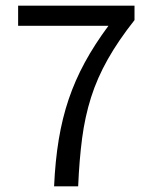

<svg xmlns="http://www.w3.org/2000/svg" viewBox="-20 -658 537 678"><path d="M171 0Q175 -90 187.5 -165.5Q200 -241 222.5 -307.5Q245 -374 279.5 -437.5Q314 -501 363 -567H44V-638H455V-587Q398 -515 360.5 -448.5Q323 -382 301.5 -314Q280 -246 270 -170Q260 -94 256 0Z"/></svg>

Font: Source Sans 3
Style: Regular
Weight: 400
Designer: Paul D. Hunt
Foundry: Adobe
Version: Version 3.046;hotconv 1.0.118;makeotfexe 2.5.65603